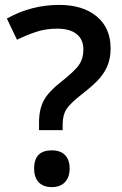

<svg xmlns="http://www.w3.org/2000/svg" viewBox="-20 -744 493 778"><path d="M138.2 -216.8V-248Q138.2 -301.8 157.7 -337.4Q177.2 -373 226.1 -411.1Q284.2 -457 301 -482.4Q317.9 -507.8 317.9 -543Q317.9 -584 290.5 -606Q263.2 -627.9 211.9 -627.9Q165.5 -627.9 126 -614.7Q86.4 -601.6 48.8 -583L7.8 -668.9Q106.9 -724.1 220.2 -724.1Q315.9 -724.1 372.1 -677.2Q428.2 -630.4 428.2 -547.9Q428.2 -511.2 417.5 -482.7Q406.7 -454.1 385 -428.2Q363.3 -402.3 310.1 -360.8Q264.6 -325.2 249.3 -301.8Q233.9 -278.3 233.9 -238.8V-216.8ZM118.2 -61Q118.2 -134.8 189.9 -134.8Q225.1 -134.8 243.7 -115.5Q262.2 -96.2 262.2 -61Q262.2 -26.4 243.4 -6.1Q224.6 14.2 189.9 14.2Q155.3 14.2 136.7 -5.6Q118.2 -25.4 118.2 -61Z"/></svg>

Font: f1_44652          
Style: Regular
Weight: 600
Foundry: Ascender Corporation
Version: Version 1.10